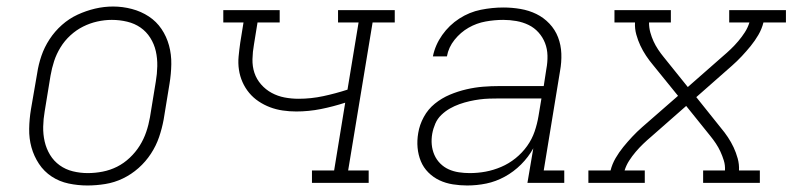

<svg xmlns="http://www.w3.org/2000/svg" viewBox="-20 -561 2440 589"><path d="M248 8Q219 8 190.5 2Q162 -4 138.5 -19.5Q115 -35 99.5 -58.5Q84 -82 76.5 -109Q69 -136 69.5 -166Q70 -196 75 -226L94 -336Q98 -363 107 -389.5Q116 -416 132 -440.5Q148 -465 170 -484.5Q192 -504 218 -516Q244 -528 271.5 -534.5Q299 -541 327 -541Q356 -541 384.5 -533.5Q413 -526 436.5 -510.5Q460 -495 475.5 -472Q491 -449 498.5 -421.5Q506 -394 505.5 -364Q505 -334 500 -304L482 -194Q477 -167 468 -140.5Q459 -114 443 -89.5Q427 -65 405 -45.5Q383 -26 357 -13.5Q331 -1 303 3.5Q275 8 248 8ZM249 -30Q272 -30 295 -34.5Q318 -39 339 -49.5Q360 -60 378 -77Q396 -94 408.5 -114Q421 -134 428.5 -156Q436 -178 440 -201L458 -311Q462 -334 462.5 -358Q463 -382 458 -404Q453 -426 441 -445Q429 -464 411 -476.5Q393 -489 370 -494.5Q347 -500 323 -500Q301 -500 278.5 -495Q256 -490 235 -479.5Q214 -469 196 -452.5Q178 -436 165.5 -415.5Q153 -395 146 -373.5Q139 -352 135 -329L117 -219Q113 -196 112.5 -172.5Q112 -149 117 -127Q122 -105 133.5 -86Q145 -67 163 -54Q181 -41 203.5 -35.5Q226 -30 249 -30Z M937 0V-38H1005L1039 -246Q1002 -234 964.5 -226.5Q927 -219 889 -219Q868 -219 847.5 -222Q827 -225 808.5 -232Q790 -239 773.5 -250Q757 -261 744.5 -276Q732 -291 724 -309Q716 -327 713 -347Q710 -367 712 -388Q714 -409 717 -430L727 -492H665V-530H838V-492H770L759 -424Q755 -402 754.5 -379.5Q754 -357 760.5 -337.5Q767 -318 781 -302Q795 -286 813.5 -276Q832 -266 853 -262Q874 -258 896 -258Q934 -258 971.5 -266Q1009 -274 1046 -286L1080 -492H1017V-530H1191V-492H1123L1048 -38H1111V0Z M1413 8Q1391 8 1369 4.5Q1347 1 1328 -8Q1309 -17 1294 -32Q1279 -47 1271 -66.5Q1263 -86 1261 -108Q1259 -130 1263 -153Q1267 -178 1280 -202Q1293 -226 1314 -243Q1335 -260 1360 -270.5Q1385 -281 1411 -287Q1437 -293 1462 -295Q1487 -297 1513 -297H1648L1656 -349Q1660 -370 1659.5 -390.5Q1659 -411 1652 -429Q1645 -447 1632 -461.5Q1619 -476 1601.5 -484.5Q1584 -493 1564 -496.5Q1544 -500 1524 -500Q1497 -500 1469.5 -495Q1442 -490 1417.5 -476Q1393 -462 1374.5 -439Q1356 -416 1351 -388H1308Q1315 -423 1336.5 -453.5Q1358 -484 1389 -504Q1420 -524 1455 -531Q1490 -538 1524 -538Q1551 -538 1577 -533.5Q1603 -529 1625.5 -518Q1648 -507 1665.5 -488.5Q1683 -470 1692 -446.5Q1701 -423 1702 -396.5Q1703 -370 1698 -343L1648 -38H1711V0H1598L1616 -106Q1601 -79 1578.5 -56.5Q1556 -34 1528.5 -19Q1501 -4 1472 2Q1443 8 1413 8ZM1421 -30Q1446 -30 1470 -34.5Q1494 -39 1517.5 -49Q1541 -59 1561.5 -75.5Q1582 -92 1597 -113Q1612 -134 1620 -157.5Q1628 -181 1632 -205L1641 -259H1513Q1497 -259 1481.5 -258.5Q1466 -258 1451 -256Q1436 -254 1420.5 -250.5Q1405 -247 1389.5 -241.5Q1374 -236 1360 -228Q1346 -220 1334 -208.5Q1322 -197 1315.5 -182Q1309 -167 1306 -151Q1303 -134 1304.5 -117.5Q1306 -101 1312.5 -86Q1319 -71 1330.5 -59.5Q1342 -48 1356.5 -41.5Q1371 -35 1387.5 -32.5Q1404 -30 1421 -30Z M1785 0V-38H1853Q1858 -58 1868.5 -76Q1879 -94 1892 -110Q1905 -126 1919.5 -141.5Q1934 -157 1950 -171L2060 -267L1983 -362Q1972 -375 1962 -390Q1952 -405 1944.5 -421Q1937 -437 1932 -455Q1927 -473 1928 -492H1865V-530H2038V-492H1971Q1971 -476 1975 -461.5Q1979 -447 1985 -434Q1991 -421 1999 -409Q2007 -397 2016 -386L2090 -294L2197 -388Q2210 -399 2222 -410.5Q2234 -422 2245 -435Q2256 -448 2265 -462Q2274 -476 2279 -492H2217V-530H2391V-492H2322Q2317 -472 2306.5 -454Q2296 -436 2283 -420Q2270 -404 2255.5 -388.5Q2241 -373 2225 -359L2116 -263L2192 -168Q2203 -155 2213 -140Q2223 -125 2230.5 -109Q2238 -93 2243 -75Q2248 -57 2247 -38H2311V0H2137V-38H2204Q2205 -54 2200.5 -68.5Q2196 -83 2190 -96Q2184 -109 2176 -121Q2168 -133 2159 -144L2085 -236L1978 -142Q1965 -131 1953 -119.5Q1941 -108 1930 -95Q1919 -82 1910 -68Q1901 -54 1896 -38H1958V0Z"/></svg>

Font: Iosevka Curly Slab XLtExObl
Style: Regular
Weight: 200
Width: 7
Italic angle: -9°
Monospace: yes
Designer: Belleve Invis
Foundry: Belleve Invis
Version: Version 11.0.0; ttfautohint (v1.8.3)